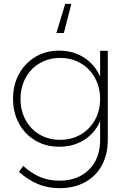

<svg xmlns="http://www.w3.org/2000/svg" viewBox="-20 -786 672 1001"><path d="M542 -521V-57Q542 19 511 76Q480 133 423 164Q366 195 290 195Q229 195 177.5 173.5Q126 152 79 110L101 79Q143 117 188.5 136.5Q234 156 289 156Q386 156 444 98.5Q502 41 502 -56V-155Q475 -92 419 -56.5Q363 -21 289 -21Q220 -21 165 -53Q110 -85 79 -142Q48 -199 48 -271Q48 -343 79 -400Q110 -457 164.5 -489.5Q219 -522 288 -522Q362 -522 418 -486Q474 -450 502 -387V-521ZM502 -270Q502 -331 475 -380Q448 -429 400.5 -456.5Q353 -484 294 -484Q235 -484 187.5 -456.5Q140 -429 113.5 -380Q87 -331 87 -270Q87 -209 113.5 -160.5Q140 -112 187 -84.5Q234 -57 294 -57Q353 -57 400.5 -84.5Q448 -112 475 -160.5Q502 -209 502 -270ZM313 -614H274L320 -766H352Z"/></svg>

Font: Gontserrat ExtraLight
Style: Regular
Weight: 275
Designer: Julieta Ulanovsky
Foundry: Julieta Ulanovsky
Version: Version 6.001